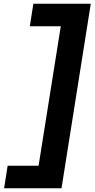

<svg xmlns="http://www.w3.org/2000/svg" viewBox="-20 -858 507 1030"><path d="M21 31 2 152H310L467 -838H159L140 -717H306L187 31Z"/></svg>

Font: Rabbid Highway Sign IV
Style: BdObl
Weight: 400
Foundry: Cannot Into Space Fonts
Version: Version 0.277